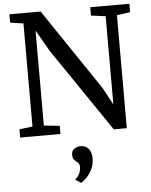

<svg xmlns="http://www.w3.org/2000/svg" viewBox="-66 -796 906 1153"><g transform="rotate(-5 387.0 -220.0)"><path d="M114 -59.5V-681Q94.5 -683.5 74.5 -686.5Q54.5 -689.5 34.5 -692.5V-743H223L552.5 -254.5L609.5 -149V-681L522 -692.5V-743H758V-692.5L677.5 -681V0H599L259.5 -498.5L182.5 -631.5V-59L277.5 -49.5V0H34.5V-49.5ZM457 163.5Q456.5 203 440.2 232.8Q424 262.5 404.8 280.5Q385.5 298.5 376.5 302.5H375L344 283L343.5 276.5Q357.5 270 367.2 249.5Q377 229 377 207.5Q377 192 370.2 184.2Q363.5 176.5 356.5 171.5Q349 166 342.8 157Q336.5 148 336.5 131.5Q336.5 111.5 346.2 101.2Q356 91 368.2 87Q380.5 83 388.5 83H391Q420.5 83 438.8 103.8Q457 124.5 457 163.5Z"/></g></svg>

Font: Merriweather
Style: Regular
Weight: 400
Designer: Eben Sorkin
Foundry: Eben Sorkin
Version: Version 2.100; ttfautohint (v1.7.19-72a1) -l 8 -r 50 -G 200 